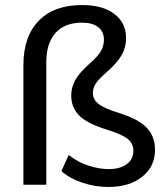

<svg xmlns="http://www.w3.org/2000/svg" viewBox="-20 -734 664 763"><path d="M411 9Q359 9 308.5 -7.5Q258 -24 224 -54L253 -118Q290 -89 332.5 -75.5Q375 -62 412 -62Q457 -62 483.5 -81.5Q510 -101 510 -135Q510 -164 487.5 -182Q465 -200 407 -218Q326 -243 294.5 -275Q263 -307 263 -355Q263 -386 279 -415.5Q295 -445 339 -484Q369 -510 381 -531Q393 -552 393 -576Q393 -608 370.5 -626Q348 -644 306 -644Q237 -644 200.5 -603Q164 -562 164 -487V0H73V-475Q73 -589 134 -651.5Q195 -714 306 -714Q388 -714 434.5 -678.5Q481 -643 481 -583Q481 -546 464 -516Q447 -486 407 -450Q372 -420 360.5 -402Q349 -384 349 -364Q349 -339 371.5 -321Q394 -303 453 -285Q530 -261 563 -226.5Q596 -192 596 -139Q596 -72 545 -31.5Q494 9 411 9Z"/></svg>

Font: Nunito Sans Medium
Style: Regular
Weight: 500
Designer: Vernon Adams
Foundry: Vernon Adams
Version: Version 3.101; ttfautohint (v1.8.4.7-5d5b);gftools[0.9.27]